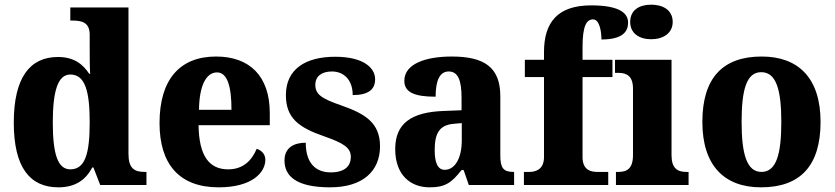

<svg xmlns="http://www.w3.org/2000/svg" viewBox="-20 -792 3574 822"><path d="M230 10C303 10 347 -22 375 -75H380L409 0H607V-56H599C554 -56 530 -72 530 -134V-760H281V-704H289C330 -704 364 -697 364 -643V-588C364 -550 364 -506 366 -476H362C335 -517 297 -548 228 -548C108 -548 39 -460 39 -267C39 -75 108 10 230 10ZM281 -67C227 -67 206 -133 206 -268C206 -400 227 -473 281 -473C345 -473 364 -400 364 -269C364 -135 345 -67 281 -67Z M916 10C1060 10 1116 -54 1116 -108C1116 -132 1100 -148 1079 -155C1058 -105 1021 -67 957 -67C875 -67 832 -125 830 -256H1135V-308C1135 -467 1048 -550 905 -550C751 -550 663 -453 663 -265C663 -91 746 10 916 10ZM971 -322H832C833 -426 863 -482 909 -482C953 -482 971 -423 971 -322Z M1393 10C1533 10 1607 -59 1607 -166C1607 -266 1543 -305 1443 -340C1356 -370 1330 -388 1330 -429C1330 -466 1358 -486 1401 -486C1452 -486 1490 -450 1490 -385C1556 -385 1586 -408 1586 -453C1586 -501 1537 -549 1415 -549C1288 -549 1204 -496 1204 -385C1204 -287 1258 -246 1369 -208C1448 -180 1482 -161 1482 -120C1482 -83 1458 -54 1396 -54C1331 -54 1289 -94 1289 -181C1240 -181 1198 -161 1198 -105C1198 -39 1247 10 1393 10Z M1819 10C1888 10 1914 -11 1956 -64H1965L1987 0H2181V-56H2178C2136 -56 2122 -72 2122 -126V-380C2122 -505 2052 -550 1914 -550C1803 -550 1711 -519 1711 -446C1711 -397 1754 -378 1845 -378C1845 -448 1863 -486 1901 -486C1941 -486 1956 -448 1956 -374V-320L1880 -317C1740 -312 1672 -263 1672 -154C1672 -42 1738 10 1819 10ZM1884 -65C1854 -65 1841 -95 1841 -150C1841 -221 1861 -257 1923 -262L1957 -265V-191C1957 -115 1928 -65 1884 -65Z M2223 0H2584V-56H2537C2511 -56 2474 -63 2474 -119V-462H2602V-536H2474V-590C2474 -679 2490 -709 2519 -709C2548 -709 2555 -653 2555 -623C2646 -623 2669 -657 2669 -695C2669 -730 2642 -769 2511 -769C2366 -769 2309 -695 2309 -569V-536H2227V-462H2309V-119C2309 -63 2268 -56 2247 -56H2223Z M2768 -624C2818 -624 2860 -649 2860 -698C2860 -749 2818 -772 2768 -772C2717 -772 2678 -749 2678 -698C2678 -649 2717 -624 2768 -624ZM2617 0H2928V-56H2918C2881 -56 2855 -71 2855 -127V-536H2613V-480H2629C2664 -480 2690 -465 2690 -413V-128C2690 -71 2665 -56 2628 -56H2617Z M3238 10C3406 10 3493 -82 3493 -270C3493 -458 3398 -550 3241 -550C3074 -550 2987 -458 2987 -270C2987 -82 3082 10 3238 10ZM3240 -56C3178 -56 3155 -130 3155 -270C3155 -411 3177 -483 3239 -483C3302 -483 3325 -411 3325 -270C3325 -130 3303 -56 3240 -56Z"/></svg>

Font: Noto Serif Lao SemiCondensed ExtraBold
Style: Regular
Weight: 800
Width: 4
Designer: Monotype Design Team
Foundry: Monotype Imaging Inc.
Version: Version 2.003